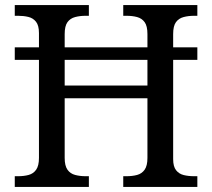

<svg xmlns="http://www.w3.org/2000/svg" viewBox="-20 -734 833 754"><path d="M38 0V-42H51Q74 -42 92.5 -47Q111 -52 122 -67.5Q133 -83 133 -114V-499H38V-548H133V-604Q133 -634 121.5 -648.5Q110 -663 91.5 -667.5Q73 -672 51 -672H38V-714H329V-672H316Q294 -672 275 -667Q256 -662 245 -647Q234 -632 234 -600V-548H559V-600Q559 -632 548 -647Q537 -662 518.5 -667Q500 -672 477 -672H464V-714H755V-672H742Q720 -672 701 -667Q682 -662 671 -647Q660 -632 660 -600V-548H755V-499H660V-109Q660 -80 671.5 -65.5Q683 -51 701.5 -46.5Q720 -42 742 -42H755V0H464V-42H477Q500 -42 518.5 -47Q537 -52 548 -67.5Q559 -83 559 -114V-348H234V-114Q234 -83 245 -67.5Q256 -52 275 -47Q294 -42 316 -42H329V0ZM234 -398H559V-499H234Z"/></svg>

Font: Noto Serif Malayalam
Style: Regular
Weight: 400
Designer: Indian type Foundry, Jelle Bosma, Monotype Design Team
Foundry: Monotype Imaging Inc.
Version: Version 2.103